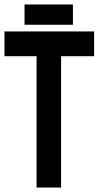

<svg xmlns="http://www.w3.org/2000/svg" viewBox="-20 -841 442 861"><path d="M254 0V-589H402V-700H0V-589H144V0ZM307 -730V-821H90V-730Z"/></svg>

Font: Advent Pro
Style: Bold
Weight: 700
Designer: Andreas Kalpakidis
Foundry: Andreas Kalpakidis
Version: Version 2.002 2008